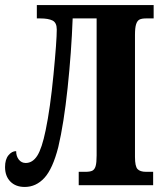

<svg xmlns="http://www.w3.org/2000/svg" viewBox="-21 -734 650 761"><path d="M-1 -72Q-1 -102 12.5 -118.5Q26 -135 43 -135Q43 -115 53.5 -101.5Q64 -88 81 -88Q108 -88 126.5 -116.5Q145 -145 160 -218Q178 -304 191 -438Q204 -572 204 -617Q204 -644 187.5 -652.5Q171 -661 138 -661H125V-714H588V-661H558Q541 -661 532 -656.5Q523 -652 518.5 -638Q514 -624 514 -596V-112Q514 -75 524 -64Q534 -53 558 -53H586V0H291V-53H318Q336 -53 345 -57.5Q354 -62 358 -75.5Q362 -89 362 -118V-661H267Q262 -527 247 -385.5Q232 -244 210 -151Q188 -65 155 -29Q122 7 77 7Q41 7 20 -14.5Q-1 -36 -1 -72Z"/></svg>

Font: Noto Serif CondExtraBold
Style: Regular
Weight: 800
Width: 3
Designer: Monotype Design Team
Foundry: Monotype Imaging Inc.
Version: Version 1.001